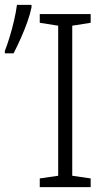

<svg xmlns="http://www.w3.org/2000/svg" viewBox="-20 -772 445 792"><path d="M354 0H144V-36L220 -47V-666L144 -678V-714H354V-678L278 -666V-47L354 -36ZM0 -552V-562Q10 -587 20 -620Q30 -653 38 -687.5Q46 -722 50 -752H110V-742Q105 -716 93 -682Q81 -648 65.5 -613.5Q50 -579 36 -552Z"/></svg>

Font: BC Sans Light
Style: Regular
Weight: 300
Designer: Monotype Design Team
Foundry: Monotype Imaging Inc.
Version: Version 2.000;GOOG;noto-source:20170915:90ef993387c0